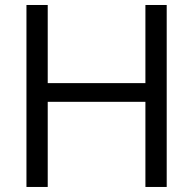

<svg xmlns="http://www.w3.org/2000/svg" viewBox="-20 -742 767 762"><path d="M641.6 0H557.1V-337.9H169.4V0H85V-722.2H169.4V-412.1H557.1V-722.2H641.6Z"/></svg>

Font: Oxygen
Style: Regular
Weight: 400
Designer: Vernon Adams
Foundry: Vernon Adams
Version: Version Release 0.2.3 webfont; ttfautohint (v0.93.3-1d66) -l